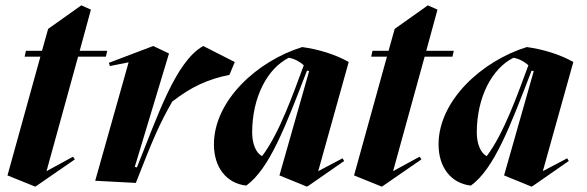

<svg xmlns="http://www.w3.org/2000/svg" viewBox="-20 -680 2196 718"><path d="M112 18 118 14 260 -84 253 -94 154 -40 272 -468H376L381 -490H278L320 -644L284 -660L160 -572L137 -490H77L72 -468H131L8 -24Z M488 4C552 -160 576 -216 624 -300C696 -356 758 -384 838 -400L858 -448L740 -508C636 -450 568 -242 492 -54L484 -56L612 -480L553 -508L387 -445L391 -433L461 -447L336 -4Z M1128 18 1136 13 1267 -78 1261 -88 1170 -40 1284 -448C1236 -476 1170 -496 1110 -504C942 -452 780 -304 780 -140C780 -54 827 6 901 14C988 -49 1048 -208 1128 -416L1136 -414L1025 -24ZM960 -96C937 -108 923 -143 923 -184C923 -317 980 -424 1060 -464C1082 -460 1100 -450 1116 -436C1076 -328 1024 -180 960 -96Z M1408 18 1414 14 1556 -84 1549 -94 1450 -40 1568 -468H1672L1677 -490H1574L1616 -644L1580 -660L1456 -572L1433 -490H1373L1368 -468H1427L1304 -24Z M1968 18 1976 13 2107 -78 2101 -88 2010 -40 2124 -448C2076 -476 2010 -496 1950 -504C1782 -452 1620 -304 1620 -140C1620 -54 1667 6 1741 14C1828 -49 1888 -208 1968 -416L1976 -414L1865 -24ZM1800 -96C1777 -108 1763 -143 1763 -184C1763 -317 1820 -424 1900 -464C1922 -460 1940 -450 1956 -436C1916 -328 1864 -180 1800 -96Z"/></svg>

Font: Mazius Display Extra Italic
Style: Bold
Weight: 700
Italic angle: -17°
Designer: Alberto Casagrande & Collletttivo
Foundry: Collletttivo
Version: Version 2.000;Glyphs 3.2 (3217)